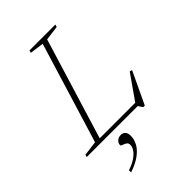

<svg xmlns="http://www.w3.org/2000/svg" viewBox="-299 -781 1131 1131"><g transform="rotate(-45 266.5 -216.0)"><path d="M298.5 -655 98 0H-27L-22.5 -15L69.5 -27L261.5 -655L174.5 -667L179 -682.5H394.5L390 -667ZM393.5 -12.5 509 -177.5 524.5 -173.5 429.5 27.5H416.5L398 0H70L78 -24H429.5ZM161.5 89Q161.5 75 173.8 62.2Q186 49.5 207.5 49.5Q224.5 49.5 235 61Q245.5 72.5 245.5 95.5Q245.5 123 231 151.2Q216.5 179.5 183.2 204.8Q150 230 94 249V231Q133 218 157.5 201Q182 184 194 165.8Q206 147.5 206 131.5Q206 115.5 195 108.8Q184 102 172.8 98.5Q161.5 95 161.5 89Z"/></g></svg>

Font: Newsreader ExtraLight
Style: Italic
Weight: 250
Italic angle: -17°
Designer: Hugues Gentile
Foundry: Production Type
Version: Version 1.003